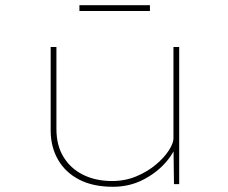

<svg xmlns="http://www.w3.org/2000/svg" viewBox="-20 -705 873 735"><path d="M412 10Q336 10 283 -17.5Q230 -45 202 -94Q174 -143 174 -205V-525H196V-211Q196 -148 223.5 -103.5Q251 -59 299 -35.5Q347 -12 409 -12Q459 -12 502 -30Q545 -48 577 -75Q609 -102 626.5 -129.5Q644 -157 644 -175V-525H666V0H646L644 -153L657 -157Q646 -118 611 -79.5Q576 -41 525 -15.5Q474 10 412 10ZM284 -663V-685H554V-663Z"/></svg>

Font: Lexend Tera Thin
Style: Regular
Weight: 250
Version: Version 1.007